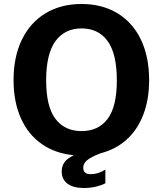

<svg xmlns="http://www.w3.org/2000/svg" viewBox="-20 -770 816 963"><path d="M566 -366.5Q566 -500.5 519.8 -564Q473.5 -627.5 389 -627.5Q305 -627.5 258.2 -563.8Q211.5 -500 211.5 -366.5Q211.5 -235.5 258 -174Q304.5 -112.5 389 -112.5Q474 -112.5 520 -174Q566 -235.5 566 -366.5ZM389 -750Q491.5 -750 568.2 -704Q645 -658 686.5 -571.8Q728 -485.5 728 -368.5Q728 -271.5 699 -195.5Q670 -119.5 615.2 -70Q560.5 -20.5 485 -1.5Q436.5 17 417 33.5Q397.5 50 397.5 70.5Q397.5 87 406.5 95.2Q415.5 103.5 434.5 103.5Q455 103.5 472.8 97.5Q490.5 91.5 508.5 81V149Q492.5 158.5 462.8 165.8Q433 173 401 173Q348 173 318.8 151.5Q289.5 130 289.5 89Q289.5 64 303 44.2Q316.5 24.5 350.5 8.5Q257.5 0 189.2 -47.8Q121 -95.5 84.5 -177.5Q48 -259.5 48 -368.5Q48 -485.5 90 -571.5Q132 -657.5 209 -703.8Q286 -750 389 -750Z"/></svg>

Font: 1883 Sans
Style: Bold
Weight: 700
Designer: 1883 Sans project is a fork of Public Sans.
Version: Version 1.009